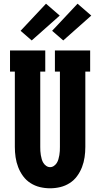

<svg xmlns="http://www.w3.org/2000/svg" viewBox="-20 -1007 540 1035"><path d="M250 8Q222 8 195 1.5Q168 -5 144.5 -20Q121 -35 104.5 -57.5Q88 -80 78 -106Q68 -132 64 -159.5Q60 -187 60 -215V-621H34V-735H224V-621H197V-215Q197 -204 197.5 -193Q198 -182 200 -171Q202 -160 205 -149Q208 -138 214 -128.5Q220 -119 229.5 -112.5Q239 -106 250 -106Q261 -106 270.5 -112.5Q280 -119 286 -128.5Q292 -138 295 -149Q298 -160 300 -171Q302 -182 302.5 -193Q303 -204 303 -215V-621H276V-735H466V-621H440V-215Q440 -187 436 -159.5Q432 -132 422 -106Q412 -80 395.5 -57.5Q379 -35 355.5 -20Q332 -5 305 1.5Q278 8 250 8ZM321 -789 261 -841 398 -987 472 -923ZM151 -789 91 -841 228 -987 302 -923Z"/></svg>

Font: Iosevka Curly Slab Heavy
Style: Regular
Weight: 900
Monospace: yes
Designer: Belleve Invis
Foundry: Belleve Invis
Version: Version 22.1.2; ttfautohint (v1.8.4)